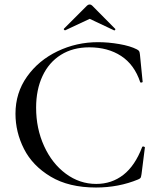

<svg xmlns="http://www.w3.org/2000/svg" viewBox="-20 -824 709 856"><path d="M590 -604Q598 -600 600.5 -595.5Q603 -591 604 -580L616 -459Q616 -457 611 -456Q606 -455 605 -458Q579 -536 520 -574.5Q461 -613 378 -613Q305 -613 251.5 -579.5Q198 -546 169.5 -485Q141 -424 141 -344Q141 -251 176.5 -173Q212 -95 273.5 -49.5Q335 -4 409 -4Q478 -4 530 -44.5Q582 -85 614 -169Q615 -171 619 -171Q621 -171 623.5 -169.5Q626 -168 626 -167L611 -48Q609 -35 607 -31.5Q605 -28 596 -24Q509 12 408 12Q287 12 206 -36.5Q125 -85 87 -160Q49 -235 49 -317Q49 -410 100.5 -482.5Q152 -555 236.5 -595.5Q321 -636 417 -636Q463 -636 512 -627.5Q561 -619 590 -604ZM368 -799Q373 -804 380 -804Q386 -804 391 -799L493 -696Q496 -694 493 -690.5Q490 -687 488 -689L380 -740L271 -689Q269 -688 266 -691Q263 -694 265 -696Z"/></svg>

Font: Cormorant Infant Medium
Style: Regular
Weight: 500
Designer: Christian Thalmann (Catharsis Fonts)
Version: Version 3.000